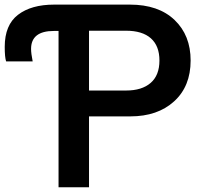

<svg xmlns="http://www.w3.org/2000/svg" viewBox="-63 -792 860 812"><path d="M-43 -593.8Q-43 -686.5 13.2 -729.5Q69.3 -772.5 166 -772.5H264.6V-661.1H165Q68.4 -661.1 68.4 -585Q68.4 -566.4 75.2 -532.2H-37.1Q-43 -549.8 -43 -593.8ZM184.6 0V-772.5H486.3Q607.4 -772.5 675.3 -707.5Q743.2 -642.6 743.2 -536.1Q743.2 -426.8 673.3 -363.3Q603.5 -299.8 488.3 -299.8H313.5V0ZM313.5 -409.2H470.7Q537.1 -409.2 574.2 -441.4Q611.3 -473.6 611.3 -536.1Q611.3 -597.7 575.2 -629.9Q539.1 -662.1 469.7 -662.1H313.5Z"/></svg>

Font: Gothic A1
Style: Bold
Weight: 700
Version: Version 2.50